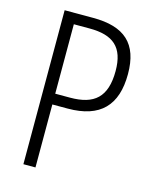

<svg xmlns="http://www.w3.org/2000/svg" viewBox="-109 -787 688 860"><g transform="rotate(15 235.0 -357.0)"><path d="M215 -714H83V0H139V-292H210C361 -292 431 -366 431 -511C431 -652 361 -714 215 -714ZM212 -664C322 -664 374 -620 374 -510C374 -388 319 -342 208 -342H139V-664Z"/></g></svg>

Font: Noto Sans Malayalam Condensed Light
Style: Regular
Weight: 300
Width: 3
Designer: Jelle Bosma - Monotype Design Team
Foundry: Monotype Imaging Inc.
Version: Version 2.104